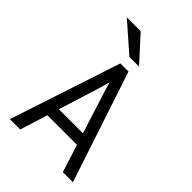

<svg xmlns="http://www.w3.org/2000/svg" viewBox="-264 -1032 1143 1143"><g transform="rotate(45 308.0 -460.5)"><path d="M42.5 0 273 -700H341.5L573.5 0H488.5L326.5 -510Q325 -515.5 321 -528.5Q317 -541.5 313 -555Q309 -568.5 307.5 -576.5Q305.5 -568.5 301.8 -555Q298 -541.5 294.5 -528.8Q291 -516 289 -510L129.5 0ZM159 -174.5 183 -248H432.5L456.5 -174.5ZM284 -765 106 -921H223L365 -765Z"/></g></svg>

Font: Overpass Mono Light
Style: Regular
Weight: 400
Monospace: yes
Version: Version 4.000